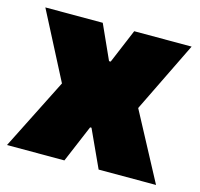

<svg xmlns="http://www.w3.org/2000/svg" viewBox="-80 -586 700 672"><g transform="rotate(15 270.0 -250.0)"><path d="M213 -500 269 -376H275L327 -500H535L410 -244L540 0H332L270 -135H265L208 0H0L130 -258L5 -500Z"/></g></svg>

Font: Changa One
Style: Regular
Weight: 400
Designer: Eduardo Rodriguez Tunni
Foundry: Eduardo Rodriguez Tunni
Version: Version 1.003